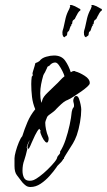

<svg xmlns="http://www.w3.org/2000/svg" viewBox="-20 -703 428 768"><path d="M102 45Q91 45 83.5 39.5Q76 34 69 26Q56 9 47 -3Q38 -15 38 -39V-70Q38 -79 43 -97.5Q48 -116 55.5 -134Q63 -152 69 -158Q78 -187 90 -215Q102 -243 121 -266Q111 -290 108 -315.5Q105 -341 105 -367Q105 -375 105.5 -381.5Q106 -388 107 -396L110 -400L111 -401V-405Q110 -406 110 -408Q110 -412 113 -421Q116 -430 118.5 -439Q121 -448 121 -449Q121 -451 125 -452L130 -454Q131 -455 135 -457L138 -459Q147 -471 164.5 -476Q182 -481 196 -481Q226 -481 240.5 -460.5Q255 -440 263 -414Q270 -419 277 -419Q280 -419 282 -417Q298 -413 318.5 -400Q339 -387 339 -372V-370Q339 -365 329 -356Q319 -347 305.5 -337.5Q292 -328 279.5 -320Q267 -312 262 -309Q255 -305 248 -302Q244 -301 241 -298.5Q238 -296 234 -294Q229 -290 224.5 -286Q220 -282 215 -277L206 -268Q203 -265 201 -262.5Q199 -260 196 -258Q194 -256 189.5 -253Q185 -250 180 -246Q168 -238 167 -231Q166 -230 163.5 -222.5Q161 -215 161 -212Q161 -201 164 -185.5Q167 -170 173 -156Q176 -148 173 -138.5Q170 -129 162 -135Q154 -143 148 -156Q142 -169 141 -175Q140 -177 142 -178Q144 -179 142 -181L140 -183Q139 -184 139 -186Q139 -186 137 -188Q129 -180 120 -161.5Q111 -143 107 -133L101 -119Q96 -108 94 -108Q90 -108 90 -113V-114Q90 -120 93 -127L99 -143Q94 -135 90.5 -125.5Q87 -116 87 -113V-112L88 -110Q88 -109 89 -108V-104Q88 -104 88 -102Q86 -92 83 -82Q80 -72 77 -62Q70 -44 70 -20Q70 -4 76 8Q82 20 99 20Q108 20 115 17Q123 14 138.5 2.5Q154 -9 170 -24.5Q186 -40 197.5 -54Q209 -68 209 -75Q212 -80 217 -85.5Q222 -91 220 -96Q233 -116 242.5 -144.5Q252 -173 258.5 -203Q265 -233 267 -256Q269 -264 270 -267Q272 -271 273 -272L274 -273Q276 -275 276 -279Q276 -281 276 -284Q276 -287 275 -290Q273 -296 273 -301Q273 -305 276 -312Q279 -319 285 -319Q292 -319 296 -308Q300 -297 302.5 -284.5Q305 -272 305 -265Q305 -242 300 -213.5Q295 -185 287 -162Q280 -143 271.5 -129Q263 -115 252 -98L242 -82L238 -75Q237 -76 236.5 -71.5Q236 -67 234 -67Q233 -67 232.5 -65.5Q232 -64 231 -63Q226 -55 219 -49Q215 -45 211.5 -41.5Q208 -38 206 -34Q195 -18 178.5 0.5Q162 19 142.5 32Q123 45 102 45ZM146 -292 147 -294 149 -302Q152 -315 171 -333Q190 -351 202 -363Q211 -371 220 -381Q229 -391 238 -398Q236 -406 229.5 -419Q223 -432 215.5 -442.5Q208 -453 201 -453Q190 -453 181 -444L179 -442Q178 -439 175 -439L170 -436Q170 -435 169 -435V-433Q165 -424 160 -414Q157 -410 155.5 -406.5Q154 -403 153 -401Q148 -384 144.5 -366Q141 -348 141 -330Q141 -320 142 -310.5Q143 -301 146 -292ZM238 -554Q238 -554 235 -555.5Q232 -557 230 -565V-568Q229 -574 230.5 -580Q232 -586 234 -592Q238 -612 242.5 -630.5Q247 -649 257 -667Q259 -673 261 -678Q258 -680 260 -682Q261 -683 264 -683Q268 -683 272 -681Q276 -679 280 -678L298 -668Q299 -669 301 -666Q303 -663 301 -661Q297 -659 293 -653Q289 -647 287 -642Q285 -640 284 -637Q283 -634 281 -631Q280 -627 276.5 -625Q273 -623 271 -620Q269 -616 269 -611Q269 -606 264 -604Q263 -604 266 -601Q262 -600 259.5 -590.5Q257 -581 255 -579Q255 -578 254 -578Q253 -578 253 -577Q249 -575 249 -569.5Q249 -564 247 -561Q245 -559 239 -556Q241 -555 240 -555Q239 -555 238 -554ZM324 -554Q324 -554 321 -555.5Q318 -557 316 -565V-568Q315 -574 316.5 -580Q318 -586 320 -592Q324 -612 328.5 -630.5Q333 -649 343 -667Q345 -673 347 -678Q344 -680 346 -682Q347 -683 350 -683Q354 -683 358 -681Q362 -679 366 -678L384 -668Q385 -669 387 -666Q389 -663 387 -661Q383 -659 379 -653Q375 -647 373 -642Q371 -640 370 -637Q369 -634 367 -631Q366 -627 362.5 -625Q359 -623 357 -620Q355 -616 355 -611Q355 -606 350 -604Q349 -604 352 -601Q348 -600 345.5 -590.5Q343 -581 341 -579Q341 -578 340 -578Q339 -578 339 -577Q335 -575 335 -569.5Q335 -564 333 -561Q331 -559 325 -556Q327 -555 326 -555Q325 -555 324 -554Z"/></svg>

Font: Water Brush
Style: Regular
Weight: 400
Designer: Robert E. Leuschke
Foundry: Robert E. Leuschke
Version: Version 1.010; ttfautohint (v1.8.4.7-5d5b)